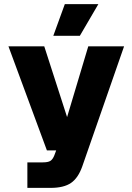

<svg xmlns="http://www.w3.org/2000/svg" viewBox="-20 -763 643 933"><path d="M113 150V26H188Q213 26 224.5 19Q236 12 244 -8L253 -32H208L21 -538H195L306 -194L409 -538H583L380 45Q360 102 325 126Q290 150 226 150ZM239 -589 295 -743H458L368 -589Z"/></svg>

Font: Geist ExtBd
Style: Regular
Weight: 400
Designer: Basement.studio, Andrés Briganti, Mateo Zaragoza
Foundry: Basement.studio, Vercel, Andrés Briganti, Guido Ferreyra, Mateo Zaragoza
Version: Version 1.401